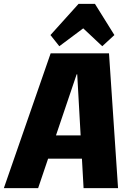

<svg xmlns="http://www.w3.org/2000/svg" viewBox="-52 -977 677 997"><path d="M211 -700H514L561 0H382L349 -591H346L146 0H-32ZM178 -274H427L409 -153H161ZM210 -795 356 -957H441L542 -795L479 -737L331 -876H442L256 -737Z"/></svg>

Font: Pathway Extreme Condensed ExtraBold
Style: Italic
Weight: 800
Width: 3
Italic angle: -8°
Version: Version 1.001;gftools[0.9.26]